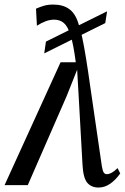

<svg xmlns="http://www.w3.org/2000/svg" viewBox="-46 -810 546 840"><path d="M385 10.5Q353.5 10.5 335.8 -10.5Q318 -31.5 315 -89L298 -392.5L291.5 -505L246 -390.5L75.5 0H-26L219 -537.5H285.5Q275.5 -615 263 -655Q250.5 -695 233.2 -709.5Q216 -724 190.5 -724Q172.5 -724 153.8 -717Q135 -710 115.5 -697.5L111.5 -772Q128.5 -779.5 146 -784.8Q163.5 -790 187 -790Q228.5 -790 255.2 -771.5Q282 -753 295.5 -712Q305 -686.5 313.2 -648.2Q321.5 -610 330.2 -556.2Q339 -502.5 349 -430.5L399.5 -83.5Q403 -62 408 -55Q413 -48 421.5 -48Q431 -48 442.2 -54Q453.5 -60 468.5 -74.5L480 -51Q459.5 -22.5 435.8 -6Q412 10.5 385 10.5ZM147.5 -576.5 155 -628 422.5 -760.5 414.5 -709Z"/></svg>

Font: Merriweather 60pt
Style: Italic
Weight: 400
Italic angle: -7.8°
Version: Version 2.101